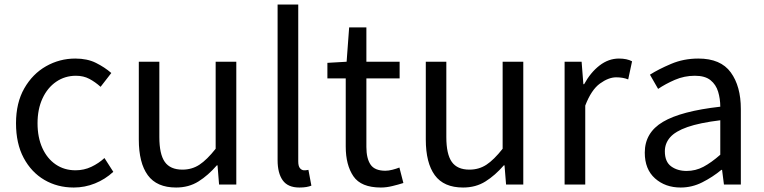

<svg xmlns="http://www.w3.org/2000/svg" viewBox="-20 -816 3377 849"><path d="M306.2 13.2Q233.9 13.2 176.3 -20.5Q118.7 -54.2 84.7 -117.7Q50.8 -181.2 50.8 -271Q50.8 -361.3 87.4 -425.3Q124 -489.3 183.8 -523.2Q243.7 -557.1 313 -557.1Q366.2 -557.1 404.5 -537.8Q442.9 -518.6 472.2 -493.2L424.8 -432.1Q400.9 -453.6 375 -467.3Q349.1 -481 315.9 -481Q267.1 -481 228.5 -454.6Q189.9 -428.2 168 -380.9Q146 -333.5 146 -271Q146 -208.5 167.2 -161.6Q188.5 -114.7 226.3 -88.9Q264.2 -63 314 -63Q351.6 -63 384 -78.4Q416.5 -93.8 441.9 -117.2L481 -56.2Q444.8 -22.9 399.9 -4.9Q355 13.2 306.2 13.2Z M758.8 13.2Q673.3 13.2 633.5 -41.3Q593.8 -95.7 593.8 -199.2V-543H684.6V-210Q684.6 -134.3 708.7 -100.1Q732.9 -65.9 786.6 -65.9Q828.6 -65.9 861.8 -87.6Q895 -109.4 933.6 -158.2V-543H1024.9V0H948.7L941.9 -85H939Q900.4 -40.5 857.7 -13.7Q814.9 13.2 758.8 13.2Z M1303.7 13.2Q1252.9 13.2 1230.2 -18.6Q1207.5 -50.3 1207.5 -107.9V-795.9H1298.8V-102.1Q1298.8 -81.1 1306.6 -72Q1314.5 -63 1324.7 -63Q1328.6 -63 1332.5 -63.2Q1336.4 -63.5 1343.8 -64.9L1356.9 4.9Q1347.2 8.8 1334.5 11Q1321.8 13.2 1303.7 13.2Z M1664.1 13.2Q1576.7 13.2 1542.7 -36.6Q1508.8 -86.4 1508.8 -168V-469.2H1427.7V-538.1L1512.7 -543L1523.9 -694.8H1600.1V-543H1747.1V-469.2H1600.1V-166Q1600.1 -115.7 1618.4 -88.4Q1636.7 -61 1684.1 -61Q1698.2 -61 1715.3 -65.4Q1732.4 -69.8 1746.1 -75.2L1763.7 -6.8Q1740.7 0.5 1714.6 6.8Q1688.5 13.2 1664.1 13.2Z M2027.8 13.2Q1942.4 13.2 1902.6 -41.3Q1862.8 -95.7 1862.8 -199.2V-543H1953.6V-210Q1953.6 -134.3 1977.8 -100.1Q2002 -65.9 2055.7 -65.9Q2097.7 -65.9 2130.9 -87.6Q2164.1 -109.4 2202.6 -158.2V-543H2293.9V0H2217.8L2210.9 -85H2208Q2169.4 -40.5 2126.7 -13.7Q2084 13.2 2027.8 13.2Z M2476.6 0V-543H2551.8L2559.6 -443.8H2563Q2591.3 -495.6 2631.1 -526.4Q2670.9 -557.1 2716.8 -557.1Q2752 -557.1 2774.9 -544.9L2757.8 -464.8Q2734.9 -474.1 2704.6 -474.1Q2670.9 -474.1 2632.8 -446.5Q2594.7 -418.9 2567.9 -349.1V0Z M2989.7 13.2Q2921.9 13.2 2876.5 -27.1Q2831.1 -67.4 2831.1 -141.1Q2831.1 -229.5 2911.4 -277.1Q2991.7 -324.7 3165 -344.2Q3165 -378.9 3155.5 -410.4Q3146 -441.9 3121.8 -461.4Q3097.7 -481 3052.7 -481Q3005.9 -481 2964.1 -462.9Q2922.4 -444.8 2890.1 -422.9L2854 -485.8Q2891.6 -509.8 2947.3 -533.4Q3002.9 -557.1 3067.9 -557.1Q3167 -557.1 3211.4 -495.8Q3255.9 -434.6 3255.9 -334V0H3181.2L3172.9 -64.9H3169.9Q3130.9 -32.7 3085.4 -9.8Q3040 13.2 2989.7 13.2ZM3016.1 -60.1Q3055.7 -60.1 3090.3 -78.4Q3125 -96.7 3165 -131.8V-284.2Q3073.2 -272.9 3019.8 -254.2Q2966.3 -235.4 2943.1 -208.7Q2919.9 -182.1 2919.9 -147Q2919.9 -100.6 2947.8 -80.3Q2975.6 -60.1 3016.1 -60.1Z"/></svg>

Font: `nÑOS CN Regular
Style: Regular
Weight: 400
Designer: Ryoko NISHIZUKA ¬âXZm¬º[P (kana & ideographs); Paul D. Hunt (Latin, Greek & Cyrillic); Wenlong ZHANG _ e¬á¬ü¬ô (bopomof
Foundry: Adobe Systems Incorporated
Version: Version 1.004;PS 1.004;hotconv 1.0.82;makeotf.lib2.5.63406